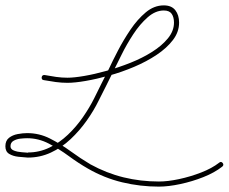

<svg xmlns="http://www.w3.org/2000/svg" viewBox="-30 -577 851 714"><path d="M125 -290Q127 -299 136 -298Q157 -294 178.5 -291Q200 -288 221 -288Q245 -288 283 -294.5Q321 -301 366 -313.5Q411 -326 455 -343.5Q499 -361 535.5 -384Q572 -407 594.5 -434.5Q617 -462 617 -493Q617 -513 608.5 -525.5Q600 -538 579 -538Q548 -538 519 -512.5Q490 -487 465.5 -449.5Q441 -412 422.5 -374.5Q404 -337 392 -313Q378 -285 364.5 -257.5Q351 -230 337 -203Q319 -166 292.5 -128.5Q266 -91 232.5 -59.5Q199 -28 159 -9.5Q119 9 74 9Q74 9 74 9Q74 9 74 9Q73 9 73 9Q73 9 73 9Q58 8 38.5 6Q19 4 4.5 -4.5Q-10 -13 -10 -33Q-10 -54 3.5 -64.5Q17 -75 36 -78.5Q55 -82 71 -82Q116 -82 155.5 -62Q195 -42 232 -15Q269 12 306 34Q366 67 429.5 82.5Q493 98 561 98Q594 98 636 89Q678 80 718 64.5Q758 49 785 28Q792 22 798 29Q804 37 796 43Q768 65 726.5 81.5Q685 98 640.5 107.5Q596 117 561 117Q491 117 424.5 101Q358 85 297 50Q262 30 226 3.5Q190 -23 151.5 -43Q113 -63 71 -63Q61 -63 46.5 -61.5Q32 -60 20.5 -53.5Q9 -47 9 -33Q9 -22 22 -17Q35 -12 50.5 -11Q66 -10 75 -9Q75 -9 75 -9Q75 -9 74 -9Q74 -9 74 -9.5Q74 -10 74 -10Q116 -10 153.5 -28Q191 -46 222.5 -76Q254 -106 278.5 -141.5Q303 -177 320 -211Q334 -239 347.5 -266.5Q361 -294 375 -321Q388 -349 408.5 -388.5Q429 -428 455 -466.5Q481 -505 512 -531Q543 -557 579 -557Q608 -557 622 -539Q636 -521 636 -493Q636 -458 613 -428Q590 -398 552.5 -373Q515 -348 469 -328.5Q423 -309 376 -296Q329 -283 288.5 -276Q248 -269 221 -269Q199 -269 177 -272Q155 -275 133 -279Q124 -280 125 -290Z"/></svg>

Font: FRB American Cursive Guidelines Extralight
Style: Italic
Weight: 200
Italic angle: -25°
Version: Version 2.0;Modular Font Editor K font №1